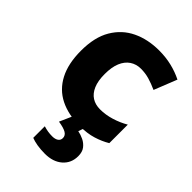

<svg xmlns="http://www.w3.org/2000/svg" viewBox="-233 -659 998 998"><g transform="rotate(45 265.5 -160.0)"><path d="M316 10Q232 10 171 -20.5Q110 -51 77 -114Q44 -177 44 -272Q44 -371 81.5 -434.5Q119 -498 183.5 -529Q248 -560 331 -560Q380 -560 423.5 -549.5Q467 -539 505 -520L455 -394Q422 -409 392.5 -417.5Q363 -426 331 -426Q297 -426 271 -408.5Q245 -391 231 -357.5Q217 -324 217 -273Q217 -223 231 -190.5Q245 -158 270 -142Q295 -126 330 -126Q370 -126 411 -138.5Q452 -151 488 -172V-36Q455 -16 413 -3Q371 10 316 10ZM422 126Q422 177 386 208.5Q350 240 290 240Q258 240 232 235.5Q206 231 189 224V139Q205 144 220.5 146.5Q236 149 253 149Q274 149 286.5 140.5Q299 132 299 116Q299 97 281 86.5Q263 76 224 70L255 0H342L330 34Q351 38 372 48Q393 58 407.5 76.5Q422 95 422 126Z"/></g></svg>

Font: Noto Sans Hebrew Thin ExtraBold
Style: Regular
Weight: 800
Version: Version 3.001